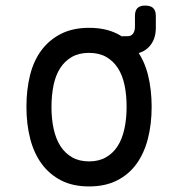

<svg xmlns="http://www.w3.org/2000/svg" viewBox="-20 -660 640 690"><path d="M427 -465Q410 -465 402 -473Q394 -481 394 -498Q394 -515 401.5 -522.5Q409 -530 426 -530H440Q451 -530 458 -539Q465 -548 465 -565V-603Q465 -622 474 -631Q483 -640 502 -640Q521 -640 530.5 -631Q540 -622 540 -603V-560Q540 -517 515 -491Q490 -465 445 -465ZM300 10Q242 10 200 -11.5Q158 -33 130 -71Q102 -109 88.5 -161.5Q75 -214 75 -276Q75 -338 88 -390Q101 -442 129 -479.5Q157 -517 199.5 -538.5Q242 -560 300 -560Q359 -560 401.5 -538.5Q444 -517 471.5 -479.5Q499 -442 512 -390Q525 -338 525 -276Q525 -214 511.5 -161.5Q498 -109 470.5 -71Q443 -33 400.5 -11.5Q358 10 300 10ZM300 -80Q335 -80 360.5 -94.5Q386 -109 402.5 -134.5Q419 -160 427 -196.5Q435 -233 435 -276Q435 -319 427.5 -354.5Q420 -390 403.5 -415.5Q387 -441 361.5 -455.5Q336 -470 300 -470Q264 -470 238.5 -455.5Q213 -441 196.5 -415.5Q180 -390 172.5 -354Q165 -318 165 -275Q165 -232 173 -196Q181 -160 197.5 -134.5Q214 -109 239.5 -94.5Q265 -80 300 -80Z"/></svg>

Font: Maple Mono
Style: Regular
Weight: 400
Monospace: yes
Designer: subframe7536
Version: Version 7.300